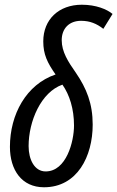

<svg xmlns="http://www.w3.org/2000/svg" viewBox="-20 -782 496 812"><path d="M166 10C307 10 372 -121 372 -255C372 -344 346 -408 301 -474C268 -521 241 -563 241 -612C241 -661 272 -694 323 -694C360 -694 389 -682 417 -660L456 -723C432 -743 386 -762 326 -762C229 -762 163 -700 163 -607C163 -552 180 -517 215 -467C91 -425 22 -298 22 -161C22 -63 72 10 166 10ZM173 -57C126 -57 101 -107 101 -164C101 -269 153 -392 244 -424C274 -381 293 -322 293 -251C293 -184 261 -57 173 -57Z"/></svg>

Font: Noto Sans ExtraCondensed
Style: Italic
Weight: 400
Width: 2
Italic angle: -12°
Designer: Monotype Design Team
Foundry: Monotype Imaging Inc.
Version: Version 2.013